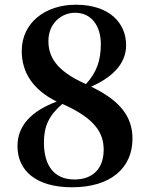

<svg xmlns="http://www.w3.org/2000/svg" viewBox="-20 -777 634 813"><path d="M285 16C448 16 541 -65 541 -190C541 -284 487 -352 366 -410C474 -458 514 -520 514 -586C514 -679 444 -757 301 -757C171 -757 72 -680 72 -561C72 -471 119 -397 220 -347C112 -306 54 -245 54 -158C54 -56 131 16 285 16ZM344 -421C214 -478 185 -540 185 -604C185 -677 239 -723 298 -723C368 -723 407 -666 407 -590C407 -521 389 -470 344 -421ZM244 -337C379 -277 419 -217 419 -143C419 -65 375 -17 295 -17C214 -17 166 -70 166 -174C166 -243 188 -289 244 -337Z"/></svg>

Font: Noto Serif JP
Style: Bold
Weight: 700
Designer: Ryoko NISHIZUKA 西塚涼子 (kana & ideographs); Frank Grießhammer (Latin, Greek & Cyrillic); Wenlong ZHANG 张文龙 (bopomofo); San
Foundry: Adobe
Version: Version 2.001;hotconv 1.1.0;makeotfexe 2.6.0